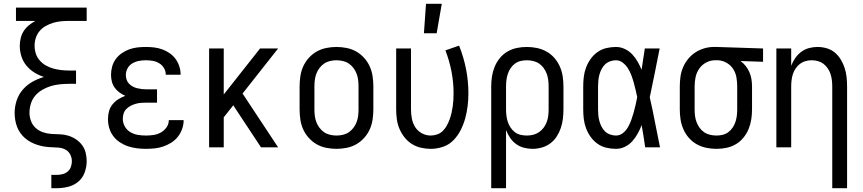

<svg xmlns="http://www.w3.org/2000/svg" viewBox="-20 -775 4540 1010"><path d="M250 215V145H279Q294 145 309.5 141Q325 137 336.5 127Q348 117 353 102.5Q358 88 358 73Q358 54 349 37Q340 20 323.5 11.5Q307 3 288 1.5Q269 0 250.5 -0.5Q232 -1 213.5 -4Q195 -7 177.5 -12.5Q160 -18 143 -27Q126 -36 112 -48Q98 -60 87 -75.5Q76 -91 69.5 -108.5Q63 -126 60 -144.5Q57 -163 57 -181Q57 -214 67.5 -246Q78 -278 99.5 -303Q121 -328 150 -344.5Q179 -361 211 -370Q184 -379 160 -394Q136 -409 118.5 -430.5Q101 -452 92.5 -479Q84 -506 84 -534Q84 -554 89 -574.5Q94 -595 105 -612Q116 -629 132 -642Q148 -655 166 -665H64V-735H436V-665H343Q322 -665 301 -663Q280 -661 260 -655Q240 -649 221 -638.5Q202 -628 188.5 -612Q175 -596 168.5 -576Q162 -556 162 -535Q162 -513 168.5 -493Q175 -473 189 -457Q203 -441 221.5 -430.5Q240 -420 260 -414.5Q280 -409 301 -406.5Q322 -404 343 -404H380V-334H343Q319 -334 294.5 -331.5Q270 -329 247 -322Q224 -315 202.5 -302.5Q181 -290 165.5 -272Q150 -254 142.5 -230Q135 -206 135 -182Q135 -160 143 -138.5Q151 -117 167.5 -102Q184 -87 205.5 -79.5Q227 -72 249.5 -70.5Q272 -69 294.5 -68.5Q317 -68 338.5 -61.5Q360 -55 379 -42.5Q398 -30 411.5 -12Q425 6 430.5 28Q436 50 436 72Q436 103 425.5 132Q415 161 392 180.5Q369 200 339 207.5Q309 215 279 215Z M747 8Q724 8 700 5Q676 2 653.5 -5.5Q631 -13 610.5 -26.5Q590 -40 575.5 -59.5Q561 -79 554.5 -102Q548 -125 548 -149Q548 -170 553.5 -190Q559 -210 572 -226Q585 -242 602.5 -253Q620 -264 639 -271Q623 -278 608.5 -288.5Q594 -299 583.5 -313.5Q573 -328 568.5 -345.5Q564 -363 564 -381Q564 -403 570 -425Q576 -447 589 -464.5Q602 -482 620.5 -495Q639 -508 660 -515.5Q681 -523 703 -525.5Q725 -528 747 -528Q769 -528 790.5 -525.5Q812 -523 833 -515.5Q854 -508 872 -495.5Q890 -483 903 -465.5Q916 -448 923 -427Q930 -406 930 -384V-382H852V-383Q852 -401 842.5 -417Q833 -433 817 -442.5Q801 -452 783 -455Q765 -458 747 -458Q729 -458 710.5 -454.5Q692 -451 676 -441.5Q660 -432 651 -415.5Q642 -399 642 -380Q642 -368 646 -356Q650 -344 658.5 -335Q667 -326 678 -320Q689 -314 701 -311Q713 -308 725.5 -306.5Q738 -305 750 -305H806V-235H750Q736 -235 722 -234Q708 -233 694 -229Q680 -225 667.5 -218.5Q655 -212 645 -202Q635 -192 630.5 -178.5Q626 -165 626 -150Q626 -129 636.5 -110Q647 -91 665.5 -80Q684 -69 705 -65.5Q726 -62 747 -62Q768 -62 788 -65Q808 -68 826 -78Q844 -88 856 -105Q868 -122 868 -143H946V-142Q946 -119 938 -96.5Q930 -74 915.5 -55.5Q901 -37 881 -24.5Q861 -12 839 -4.5Q817 3 794 5.5Q771 8 747 8Z M1080 0V-520H1157V-278L1348 -520H1443L1256 -283L1443 0H1353L1207 -221L1157 -158V0Z M1750 8Q1723 8 1696 2.5Q1669 -3 1646 -16Q1623 -29 1604.5 -49.5Q1586 -70 1575 -94.5Q1564 -119 1560 -146Q1556 -173 1556 -200V-320Q1556 -347 1560 -374Q1564 -401 1575 -425.5Q1586 -450 1604.5 -470.5Q1623 -491 1646 -504Q1669 -517 1696 -522.5Q1723 -528 1750 -528Q1777 -528 1804 -522.5Q1831 -517 1854 -504Q1877 -491 1895.5 -470.5Q1914 -450 1925 -425.5Q1936 -401 1940 -374Q1944 -347 1944 -320V-200Q1944 -173 1940 -146Q1936 -119 1925 -94.5Q1914 -70 1895.5 -49.5Q1877 -29 1854 -16Q1831 -3 1804 2.5Q1777 8 1750 8ZM1750 -62Q1767 -62 1784 -66Q1801 -70 1815 -79.5Q1829 -89 1839.5 -103Q1850 -117 1856 -133Q1862 -149 1864 -166Q1866 -183 1866 -200V-320Q1866 -337 1864 -354Q1862 -371 1856 -387Q1850 -403 1839.5 -417Q1829 -431 1815 -440.5Q1801 -450 1784 -454Q1767 -458 1750 -458Q1733 -458 1716 -454Q1699 -450 1685 -440.5Q1671 -431 1660.5 -417Q1650 -403 1644 -387Q1638 -371 1636 -354Q1634 -337 1634 -320V-200Q1634 -183 1636 -166Q1638 -149 1644 -133Q1650 -117 1660.5 -103Q1671 -89 1685 -79.5Q1699 -70 1716 -66Q1733 -62 1750 -62Z M2246 8Q2220 8 2194 2Q2168 -4 2146 -18Q2124 -32 2107.5 -53Q2091 -74 2081 -98Q2071 -122 2067.5 -148Q2064 -174 2064 -200V-520H2142V-200Q2142 -176 2146.5 -151.5Q2151 -127 2164 -106.5Q2177 -86 2199 -74Q2221 -62 2245 -62Q2263 -62 2280 -68Q2297 -74 2309.5 -86.5Q2322 -99 2330.5 -114.5Q2339 -130 2345 -146.5Q2351 -163 2355 -180Q2359 -197 2361.5 -214.5Q2364 -232 2365 -249.5Q2366 -267 2366 -285Q2366 -342 2355 -399Q2344 -456 2323 -510L2395 -535Q2419 -475 2431.5 -412Q2444 -349 2444 -284Q2444 -251 2440 -218Q2436 -185 2427.5 -153.5Q2419 -122 2404 -92Q2389 -62 2366 -38Q2343 -14 2311 -3Q2279 8 2246 8ZM2210 -600 2221 -755H2304L2277 -600Z M2564 215V-320Q2564 -347 2568 -373Q2572 -399 2582 -423.5Q2592 -448 2609 -469Q2626 -490 2649 -503.5Q2672 -517 2698 -522.5Q2724 -528 2751 -528Q2778 -528 2804.5 -522.5Q2831 -517 2854.5 -504Q2878 -491 2896 -470.5Q2914 -450 2925 -425Q2936 -400 2940 -373.5Q2944 -347 2944 -320V-200Q2944 -175 2941 -150Q2938 -125 2930 -101.5Q2922 -78 2908.5 -57Q2895 -36 2875 -21Q2855 -6 2830.5 1Q2806 8 2781 8Q2758 8 2735.5 2Q2713 -4 2694.5 -17.5Q2676 -31 2663 -50.5Q2650 -70 2642 -91V215ZM2751 -62Q2768 -62 2784.5 -66Q2801 -70 2815 -79.5Q2829 -89 2839.5 -103Q2850 -117 2856 -133Q2862 -149 2864 -166Q2866 -183 2866 -200V-320Q2866 -337 2864 -354Q2862 -371 2856 -387Q2850 -403 2840 -417Q2830 -431 2816 -440.5Q2802 -450 2785 -454Q2768 -458 2751 -458Q2734 -458 2718 -454Q2702 -450 2688.5 -440Q2675 -430 2665.5 -415.5Q2656 -401 2651 -385.5Q2646 -370 2644 -353.5Q2642 -337 2642 -320V-200Q2642 -183 2644 -166.5Q2646 -150 2651 -134.5Q2656 -119 2665.5 -104.5Q2675 -90 2688 -80Q2701 -70 2717.5 -66Q2734 -62 2751 -62Z M3220 8Q3195 8 3169.5 2Q3144 -4 3123 -19Q3102 -34 3087 -55Q3072 -76 3063 -100Q3054 -124 3051 -149Q3048 -174 3048 -200V-320Q3048 -346 3051 -371Q3054 -396 3063 -420Q3072 -444 3087 -465Q3102 -486 3123 -501Q3144 -516 3169.5 -522Q3195 -528 3220 -528Q3244 -528 3266.5 -517.5Q3289 -507 3305.5 -489.5Q3322 -472 3334 -451Q3346 -430 3355 -408Q3359 -436 3363.5 -464Q3368 -492 3372 -520H3450Q3437 -456 3424.5 -391.5Q3412 -327 3398 -263Q3413 -198 3425.5 -132Q3438 -66 3452 0H3374Q3370 -28 3365.5 -56.5Q3361 -85 3356 -113V-118Q3347 -95 3335 -73Q3323 -51 3306.5 -32.5Q3290 -14 3267.5 -3Q3245 8 3220 8ZM3220 -62Q3241 -62 3257.5 -75.5Q3274 -89 3284 -107Q3294 -125 3301 -144.5Q3308 -164 3313.5 -183.5Q3319 -203 3323.5 -223.5Q3328 -244 3332 -264Q3328 -283 3323.5 -302.5Q3319 -322 3313.5 -341.5Q3308 -361 3301 -379.5Q3294 -398 3283.5 -415Q3273 -432 3256.5 -445Q3240 -458 3220 -458Q3205 -458 3189.5 -452.5Q3174 -447 3163 -436.5Q3152 -426 3144.5 -411.5Q3137 -397 3133 -382Q3129 -367 3127.5 -351.5Q3126 -336 3126 -320V-200Q3126 -184 3127.5 -168.5Q3129 -153 3133 -138Q3137 -123 3144.5 -108.5Q3152 -94 3163 -83.5Q3174 -73 3189.5 -67.5Q3205 -62 3220 -62Z M3749 8Q3722 8 3695.5 2.5Q3669 -3 3645.5 -16Q3622 -29 3604 -49.5Q3586 -70 3575 -95Q3564 -120 3560 -146.5Q3556 -173 3556 -200V-320Q3556 -346 3559.5 -371.5Q3563 -397 3573 -420.5Q3583 -444 3599.5 -464.5Q3616 -485 3637.5 -499Q3659 -513 3684 -520.5Q3709 -528 3735 -528H3750L3994 -520V-450L3875 -454Q3891 -443 3903 -427.5Q3915 -412 3922.5 -394.5Q3930 -377 3933 -358Q3936 -339 3936 -320V-200Q3936 -173 3932 -147Q3928 -121 3918 -96.5Q3908 -72 3891 -51Q3874 -30 3851 -16.5Q3828 -3 3802 2.5Q3776 8 3749 8ZM3749 -62Q3766 -62 3782 -66Q3798 -70 3811.5 -80Q3825 -90 3834.5 -104.5Q3844 -119 3849 -134.5Q3854 -150 3856 -166.5Q3858 -183 3858 -200V-320Q3858 -344 3854 -367.5Q3850 -391 3837.5 -411Q3825 -431 3804 -443.5Q3783 -456 3759 -458H3741Q3717 -458 3694.5 -446Q3672 -434 3658 -413.5Q3644 -393 3639 -369Q3634 -345 3634 -320V-200Q3634 -183 3636 -166Q3638 -149 3644 -133Q3650 -117 3660 -103Q3670 -89 3684 -79.5Q3698 -70 3715 -66Q3732 -62 3749 -62Z M4358 215V-320Q4358 -337 4356 -353.5Q4354 -370 4349 -385.5Q4344 -401 4334.5 -415Q4325 -429 4312 -439Q4299 -449 4283 -453.5Q4267 -458 4250 -458Q4233 -458 4217 -453.5Q4201 -449 4188 -439Q4175 -429 4165.5 -415Q4156 -401 4151 -385.5Q4146 -370 4144 -353.5Q4142 -337 4142 -320V0H4064V-520H4142V-429Q4150 -450 4163 -469Q4176 -488 4194.5 -502Q4213 -516 4235.5 -522Q4258 -528 4280 -528Q4305 -528 4329 -521Q4353 -514 4371.5 -498.5Q4390 -483 4403 -461.5Q4416 -440 4423.5 -416.5Q4431 -393 4433.5 -368.5Q4436 -344 4436 -320V215Z"/></svg>

Font: Iosevka NFM
Style: Regular
Weight: 400
Monospace: yes
Designer: Belleve Invis
Foundry: Belleve Invis
Version: Version 29.0.4; ttfautohint (v1.8.4);Nerd Fonts 3.3.0